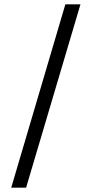

<svg xmlns="http://www.w3.org/2000/svg" viewBox="-20 -780 421 890"><path d="M32 90 283 -760H353L101 90Z"/></svg>

Font: DM Sans 36pt Light
Style: Regular
Weight: 300
Designer: Colophon Foundry, Jonny Pinhorn
Foundry: Colophon Foundry
Version: Version 4.004;gftools[0.9.30]